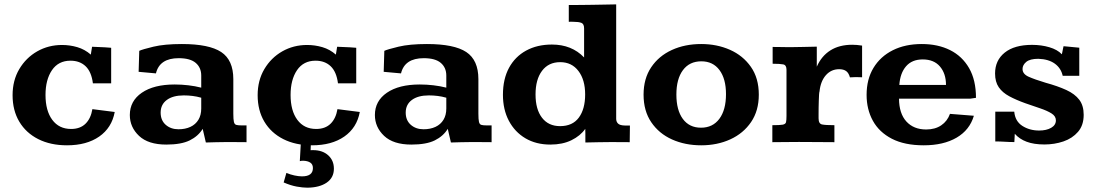

<svg xmlns="http://www.w3.org/2000/svg" viewBox="-20 -662 5110 894"><path d="M292 14.6Q215.3 14.6 158.2 -14.2Q101.1 -43 69.8 -95.5Q38.6 -147.9 38.6 -218.8Q38.6 -287.6 69.8 -340.3Q101.1 -393.1 153.3 -422.9Q205.6 -452.6 268.6 -452.6Q305.2 -452.6 340.1 -442.4Q375 -432.1 402.8 -407.7L408.7 -444.3Q420.9 -443.8 436.5 -443.1Q452.1 -442.4 468.5 -441.7Q484.9 -440.9 497.6 -439.5V-273.9H412.6Q405.8 -327.6 378.7 -353.5Q351.6 -379.4 308.1 -379.4Q252 -379.4 221.9 -335.2Q191.9 -291 191.9 -219.7Q191.9 -146.5 223.4 -104Q254.9 -61.5 311 -61.5Q353 -61.5 377.9 -85.7Q402.8 -109.9 410.2 -153.8L514.2 -140.6Q500.5 -66.9 441.9 -26.1Q383.3 14.6 292 14.6Z M754.4 11.2Q670.4 11.2 627.4 -29.3Q584.5 -69.8 584.5 -126.5Q584.5 -191.9 640.4 -230.2Q696.3 -268.6 793.5 -268.6Q825.2 -268.6 856.9 -264.9Q888.7 -261.2 917 -253.9V-310.1Q917 -347.2 891.4 -369.1Q865.7 -391.1 812 -391.1Q723.1 -391.1 706.1 -320.3L625.5 -327.6L628.4 -425.3Q642.6 -432.1 694.3 -444.6Q746.1 -457 826.7 -457Q953.6 -457 1010 -419.7Q1066.4 -382.3 1066.4 -293.5V-132.8Q1066.4 -106 1069.1 -94.5Q1071.8 -83 1079.8 -80.6Q1087.9 -78.1 1104.5 -78.1H1127.9V0Q1123 0 1102.8 -0.2Q1082.5 -0.5 1061 -0.5Q1039.6 -0.5 1031.7 -0.5Q1004.4 0 985.1 0.2Q965.8 0.5 938.5 1.5L923.8 -62Q902.8 -27.8 863.3 -8.3Q823.7 11.2 754.4 11.2ZM811 -60.1Q842.8 -60.1 866.7 -71.3Q890.6 -82.5 903.8 -104.2Q917 -126 917 -156.7V-207Q896.5 -212.9 876.5 -215.3Q856.4 -217.8 835.9 -217.8Q785.2 -217.8 756.6 -196.5Q728 -175.3 728 -137.7Q728 -101.6 751.7 -80.8Q775.4 -60.1 811 -60.1Z M1433.1 14.6Q1356.4 14.6 1299.3 -14.2Q1242.2 -43 1210.9 -95.5Q1179.7 -147.9 1179.7 -218.8Q1179.7 -287.6 1210.9 -340.3Q1242.2 -393.1 1294.4 -422.9Q1346.7 -452.6 1409.7 -452.6Q1446.3 -452.6 1481.2 -442.4Q1516.1 -432.1 1543.9 -407.7L1549.8 -444.3Q1562 -443.8 1577.6 -443.1Q1593.3 -442.4 1609.6 -441.7Q1626 -440.9 1638.7 -439.5V-273.9H1553.7Q1546.9 -327.6 1519.8 -353.5Q1492.7 -379.4 1449.2 -379.4Q1393.1 -379.4 1363 -335.2Q1333 -291 1333 -219.7Q1333 -146.5 1364.5 -104Q1396 -61.5 1452.1 -61.5Q1494.1 -61.5 1519 -85.7Q1543.9 -109.9 1551.3 -153.8L1655.3 -140.6Q1641.6 -66.9 1583 -26.1Q1524.4 14.6 1433.1 14.6ZM1411.1 211.9Q1389.6 211.9 1361.6 206.8Q1333.5 201.7 1300.8 187.5L1313.5 143.1Q1332 150.9 1351.3 155Q1370.6 159.2 1386.2 159.2Q1437 159.2 1437 120.6Q1437 103 1424.6 95Q1412.1 86.9 1391.1 86.4Q1382.3 86.4 1376 88.4L1380.9 1.5H1427.7L1426.3 37.6Q1428.2 37.1 1431.6 37.1Q1435.1 37.1 1438 37.1Q1481.4 37.1 1508.1 61Q1534.7 85 1534.7 123.5Q1534.7 165.5 1501 188.5Q1467.3 211.4 1411.1 211.9Z M1895.5 11.2Q1811.5 11.2 1768.6 -29.3Q1725.6 -69.8 1725.6 -126.5Q1725.6 -191.9 1781.5 -230.2Q1837.4 -268.6 1934.6 -268.6Q1966.3 -268.6 1998 -264.9Q2029.8 -261.2 2058.1 -253.9V-310.1Q2058.1 -347.2 2032.5 -369.1Q2006.8 -391.1 1953.1 -391.1Q1864.3 -391.1 1847.2 -320.3L1766.6 -327.6L1769.5 -425.3Q1783.7 -432.1 1835.4 -444.6Q1887.2 -457 1967.8 -457Q2094.7 -457 2151.1 -419.7Q2207.5 -382.3 2207.5 -293.5V-132.8Q2207.5 -106 2210.2 -94.5Q2212.9 -83 2220.9 -80.6Q2229 -78.1 2245.6 -78.1H2269V0Q2264.2 0 2243.9 -0.2Q2223.6 -0.5 2202.1 -0.5Q2180.7 -0.5 2172.9 -0.5Q2145.5 0 2126.2 0.2Q2106.9 0.5 2079.6 1.5L2064.9 -62Q2043.9 -27.8 2004.4 -8.3Q1964.8 11.2 1895.5 11.2ZM1952.1 -60.1Q1983.9 -60.1 2007.8 -71.3Q2031.7 -82.5 2044.9 -104.2Q2058.1 -126 2058.1 -156.7V-207Q2037.6 -212.9 2017.6 -215.3Q1997.6 -217.8 1977.1 -217.8Q1926.3 -217.8 1897.7 -196.5Q1869.1 -175.3 1869.1 -137.7Q1869.1 -101.6 1892.8 -80.8Q1916.5 -60.1 1952.1 -60.1Z M2542.5 11.2Q2476.1 11.2 2426.5 -18.1Q2377 -47.4 2349.4 -99.6Q2321.8 -151.9 2321.8 -220.7Q2321.8 -293.9 2350.1 -346.2Q2378.4 -398.4 2429.9 -426.5Q2481.4 -454.6 2549.8 -454.6Q2642.1 -454.6 2699.7 -394.5V-529.8Q2699.7 -550.8 2686.8 -555.7Q2673.8 -560.5 2650.9 -560.5Q2645.5 -561 2639.9 -560.8Q2634.3 -560.5 2628.4 -560.5V-638.7Q2654.8 -638.2 2680.4 -638.9Q2706.1 -639.6 2737.8 -639.6Q2767.6 -640.1 2794.9 -640.6Q2822.3 -641.1 2849.1 -641.6V-108.9Q2849.1 -95.2 2857.7 -86.7Q2866.2 -78.1 2889.2 -77.6Q2891.6 -77.6 2900.6 -77.6Q2909.7 -77.6 2913.1 -77.6L2912.1 0Q2892.6 0 2870.4 -0.2Q2848.1 -0.5 2828.1 -0.5Q2797.4 0 2766.8 0.2Q2736.3 0.5 2705.6 1.5Q2705.6 -3.4 2705.6 -15.4Q2705.6 -27.3 2705.6 -40.5Q2705.6 -53.7 2705.1 -62Q2682.1 -29.3 2640.6 -9Q2599.1 11.2 2542.5 11.2ZM2587.9 -74.7Q2646 -74.7 2675.3 -114.5Q2704.6 -154.3 2704.6 -222.2Q2704.6 -290.5 2673.3 -331.5Q2642.1 -372.6 2588.4 -372.6Q2534.2 -372.6 2503.9 -332.3Q2473.6 -292 2473.6 -222.2Q2473.6 -152.8 2503.7 -113.8Q2533.7 -74.7 2587.9 -74.7Z M3245.1 14.6Q3169.9 14.6 3109.1 -12.7Q3048.3 -40 3012.5 -92.8Q2976.6 -145.5 2976.6 -221.2Q2976.6 -295.9 3012 -348.6Q3047.4 -401.4 3108.2 -429.2Q3168.9 -457 3245.1 -457Q3317.9 -457 3378.7 -430.2Q3439.5 -403.3 3476.3 -350.8Q3513.2 -298.3 3513.2 -221.2Q3513.2 -146.5 3477.3 -93.8Q3441.4 -41 3380.6 -13.2Q3319.8 14.6 3245.1 14.6ZM3244.1 -67.4Q3298.8 -67.4 3329.6 -108.9Q3360.4 -150.4 3360.4 -223.6Q3360.4 -294.9 3330.1 -335.7Q3299.8 -376.5 3245.6 -376.5Q3190.4 -376.5 3159.9 -335.4Q3129.4 -294.4 3129.4 -221.7Q3129.4 -149.4 3159.4 -108.4Q3189.5 -67.4 3244.1 -67.4Z M3576.2 0V-79.1Q3610.8 -79.1 3624.3 -81.5Q3637.7 -84 3639.9 -93Q3642.1 -102.1 3642.1 -122.1V-337.4Q3642.1 -358.9 3627.2 -362.1Q3612.3 -365.2 3577.6 -365.2V-443.4Q3588.4 -443.4 3607.4 -443.1Q3626.5 -442.9 3642.1 -442.6Q3657.7 -442.4 3657.7 -442.4Q3688 -442.4 3719.2 -443.4Q3750.5 -444.3 3783.2 -444.8V-351.6Q3805.2 -401.4 3846.7 -427.5Q3888.2 -453.6 3948.2 -453.6Q3969.2 -453.6 3994.1 -449.7V-302.2Q3981.9 -303.2 3965.3 -303Q3948.7 -302.7 3937.5 -301.8Q3932.1 -321.8 3920.2 -330.8Q3908.2 -339.8 3887.2 -339.8Q3850.1 -339.8 3825.4 -311.8Q3800.8 -283.7 3795.9 -236.3Q3794.4 -232.4 3793.7 -220.7Q3793 -209 3792.5 -193.1Q3792 -177.2 3791.7 -160.9Q3791.5 -144.5 3791.5 -131.1Q3791.5 -117.7 3791.5 -110.8Q3791.5 -85.9 3807.6 -82.5Q3823.7 -79.1 3865.2 -79.1V0Q3826.2 0 3788.6 -0.5Q3751 -1 3700.2 -1Q3660.2 -1 3633.1 -0.5Q3606 0 3576.2 0Z M4281.2 14.6Q4191.9 14.6 4132.8 -15.9Q4073.7 -46.4 4044.4 -99.6Q4015.1 -152.8 4015.1 -220.2Q4015.1 -293 4047.1 -345.9Q4079.1 -398.9 4137 -428Q4194.8 -457 4272 -457Q4347.2 -457 4403.8 -428.7Q4460.4 -400.4 4492.4 -344.7Q4524.4 -289.1 4524.4 -206.5L4498 -202.6H4166Q4166.5 -133.3 4200.4 -96.2Q4234.4 -59.1 4292.5 -59.1Q4334 -59.1 4362.5 -78.4Q4391.1 -97.7 4403.3 -131.8L4514.6 -123Q4495.1 -56.6 4434.1 -21Q4373 14.6 4281.2 14.6ZM4167.5 -266.6H4384.8Q4384.8 -319.3 4356.7 -352.3Q4328.6 -385.3 4276.4 -385.3Q4226.6 -385.3 4199 -353.5Q4171.4 -321.8 4167.5 -266.6Z M4843.3 10.7Q4793.9 10.7 4760.3 -2Q4726.6 -14.6 4705.1 -39.1L4703.1 -0.5Q4680.7 -0.5 4658.7 -2Q4636.7 -3.4 4614.3 -3.4V-142.1H4702.6Q4706.5 -97.7 4740.2 -75.9Q4773.9 -54.2 4818.4 -54.2Q4852.5 -54.2 4874.5 -66.9Q4896.5 -79.6 4896.5 -101.6Q4896.5 -121.1 4876.2 -133.8Q4856 -146.5 4823.5 -157.5Q4791 -168.5 4754.4 -181.2Q4710.9 -196.8 4679.2 -213.9Q4647.5 -231 4630.4 -255.9Q4613.3 -280.8 4613.3 -319.8Q4613.3 -380.9 4658.2 -417Q4703.1 -453.1 4785.6 -453.1Q4828.6 -453.1 4866 -442.1Q4903.3 -431.2 4924.3 -409.2Q4925.3 -413.1 4927 -422.1Q4928.7 -431.2 4930.4 -439Q4932.1 -446.8 4932.1 -446.8Q4932.1 -446.8 4946 -445.6Q4960 -444.3 4977.3 -442.6Q4994.6 -440.9 5005.4 -439.9V-309.1H4928.2Q4920.4 -344.7 4891.4 -365.7Q4862.3 -386.7 4814.5 -388.2Q4775.9 -388.2 4758.5 -373.8Q4741.2 -359.4 4741.2 -340.8Q4741.2 -317.4 4769.5 -304.7Q4797.9 -292 4848.1 -276.9Q4905.3 -261.2 4945.1 -242.9Q4984.9 -224.6 5005.4 -197.5Q5025.9 -170.4 5025.9 -127.4Q5025.9 -78.6 4999.5 -48.1Q4973.1 -17.6 4931.4 -3.4Q4889.6 10.7 4843.3 10.7Z"/></svg>

Font: Kameron
Style: Bold
Weight: 700
Designer: Vernon Adams
Foundry: Vernon Adams
Version: Version 1.100